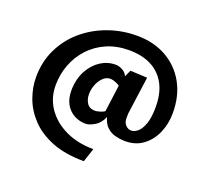

<svg xmlns="http://www.w3.org/2000/svg" viewBox="-134 -881 1221 1132"><g transform="rotate(20 476.5 -315.5)"><path d="M499 85.9Q380.9 85.9 297.9 52.7Q214.8 19.5 163.3 -35.2Q111.8 -89.8 88.1 -154.8Q64.5 -219.7 64.5 -282.7Q64.5 -380.9 103.3 -460.9Q142.1 -541 209.2 -598.1Q276.4 -655.3 362.1 -686Q447.8 -716.8 541.5 -716.8Q646 -716.8 725.6 -672.4Q805.2 -627.9 850.1 -547.9Q895 -467.8 895 -359.9Q895 -291.5 869.4 -233.4Q843.8 -175.3 795.4 -140.6Q747.1 -106 678.7 -108.4Q651.4 -109.4 623 -116.7Q594.7 -124 572 -144.8Q549.3 -165.5 538.1 -206.1Q522 -164.6 489 -144.8Q456.1 -125 432.1 -125Q394.5 -125 361.3 -142.3Q328.1 -159.7 307.6 -194.3Q287.1 -229 287.1 -281.7V-292.5Q290 -357.9 317.4 -407.7Q344.7 -457.5 387.9 -485.4Q431.2 -513.2 481 -513.2Q502.9 -513.2 525.1 -501Q547.4 -488.8 555.7 -467.3L574.7 -509.3L681.2 -504.4L648.9 -269Q648.4 -266.6 648.4 -253.4Q648.4 -240.2 648.4 -236.8Q648.4 -211.4 663.6 -195.3Q678.7 -179.2 699.2 -179.2Q719.2 -179.2 739.7 -196.8Q760.3 -214.4 774.2 -254.2Q788.1 -293.9 788.1 -360.4Q788.1 -483.9 720 -552.2Q651.9 -620.6 527.3 -620.6Q449.7 -620.6 387.2 -593.3Q324.7 -565.9 280.5 -518.1Q236.3 -470.2 212.9 -408.4Q189.5 -346.7 189.5 -277.8Q189.5 -197.8 232.9 -135Q276.4 -72.3 352.8 -36.1Q429.2 0 527.3 0ZM459.5 -215.8Q468.3 -215.8 486.8 -220.9Q505.4 -226.1 517.6 -234.4L540 -402.3Q532.7 -409.2 513.7 -416.7Q494.6 -424.3 481 -424.3Q455.1 -424.3 434.8 -404.5Q414.6 -384.8 403.3 -355.2Q392.1 -325.7 392.1 -295.9Q392.1 -263.7 408 -239.7Q423.8 -215.8 459.5 -215.8Z"/></g></svg>

Font: Seymour One
Style: Regular
Weight: 400
Designer: Vernon Adams
Foundry: Vernon Adams
Version: Version 1.100; ttfautohint (v1.8.4.7-5d5b);gftools[0.9.33]